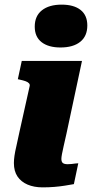

<svg xmlns="http://www.w3.org/2000/svg" viewBox="-20 -804 401 829"><path d="M40 -100Q40 -114 42.5 -131.5Q45 -149 51 -174.5Q57 -200 65 -239L108 -432Q110 -439 105 -444.5Q100 -450 90 -453.5Q80 -457 66 -460L57 -462L74 -541H334L267 -227Q260 -196 255 -174Q250 -152 247.5 -138.5Q245 -125 245 -118Q245 -105 251.5 -100Q258 -95 272 -95Q281 -95 289.5 -96Q298 -97 305 -98Q312 -99 318 -99L299 -9Q282 -6 260.5 -2.5Q239 1 214.5 3Q190 5 164 5Q127 5 99 -7Q71 -19 55.5 -42Q40 -65 40 -100ZM130 -689Q130 -735 161 -759.5Q192 -784 246 -784Q299 -784 328 -761Q357 -738 357 -694Q357 -648 326.5 -623.5Q296 -599 241 -599Q189 -599 159.5 -622Q130 -645 130 -689Z"/></svg>

Font: Roboto Serif 20pt ExtraBold
Style: Italic
Weight: 800
Italic angle: -10°
Version: Version 1.007